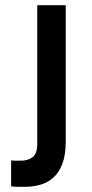

<svg xmlns="http://www.w3.org/2000/svg" viewBox="-20 -720 354 742"><path d="M23 -100Q32 -99 42 -99H61Q87 -99 105.5 -112Q124 -125 124 -166V-700H234V-174Q234 -121 221 -87Q208 -53 186 -33.5Q164 -14 135.5 -6Q107 2 76 2H49Q37 2 23 0Z"/></svg>

Font: Bebas Neue Bold
Style: Regular
Weight: 700
Designer: Ryoichi Tsunekawa & LGV (GE)
Foundry: Free Software Foundation, Inc.
Version: Version 1.003 August 13, 2016